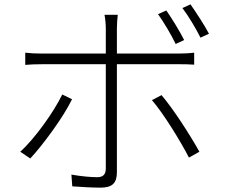

<svg xmlns="http://www.w3.org/2000/svg" viewBox="-20 -828 1040 882"><path d="M744 -780 706 -763C733 -725 768 -666 787 -626L826 -644C805 -686 769 -744 744 -780ZM855 -808 818 -791C846 -754 879 -699 901 -655L940 -673C920 -711 881 -771 855 -808ZM311 -372 266 -394C228 -315 140 -191 73 -131L119 -100C177 -162 270 -288 311 -372ZM722 -391 678 -368C733 -304 810 -178 848 -104L896 -131C856 -203 777 -327 722 -391ZM96 -586V-530C121 -532 143 -533 174 -533H466V-522C466 -474 466 -118 466 -54C466 -27 454 -14 426 -14C399 -14 352 -18 308 -26L312 28C347 31 407 34 442 34C497 34 517 12 517 -37C517 -101 517 -440 517 -522V-533H801C823 -533 848 -533 872 -531V-586C848 -583 821 -582 800 -582H517V-698C517 -717 519 -746 521 -760H460C463 -747 466 -718 466 -698V-582H173C142 -582 122 -583 96 -586Z"/></svg>

Font: Noto Sans HK Light
Style: Regular
Weight: 300
Designer: Ryoko NISHIZUKA 西塚涼子 (kana, bopomofo & ideographs); Paul D. Hunt (Latin, Greek & Cyrillic); Sandoll Communications 산돌커뮤니
Foundry: Adobe
Version: Version 2.004;hotconv 1.0.118;makeotfexe 2.5.65603